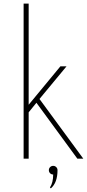

<svg xmlns="http://www.w3.org/2000/svg" viewBox="-20 -880 482 1065"><path d="M299 64Q299 133 262 165L257 160Q275 133 275 88Q265 88 258 81Q251 74 251 64Q251 54 258 47Q265 40 275 40Q285 40 292 47Q299 54 299 64ZM111 -860H139V-299L315 -512H349L199 -331L442 0H409L182 -310L139 -257V0H111Z"/></svg>

Font: Spartan MB
Style: Regular
Weight: 250
Designer: Matt Bailey
Foundry: Matt Bailey
Version: Version 1.000